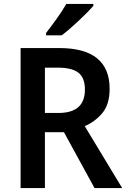

<svg xmlns="http://www.w3.org/2000/svg" viewBox="-20 -959 647 979"><path d="M276 -614Q346 -614 379.5 -588.5Q413 -563 413 -502Q413 -383 278 -383H209V-614ZM282 -714H85V0H209V-285H306L462 0H603L412 -316Q463 -337 501 -381.5Q539 -426 539 -506Q539 -714 282 -714ZM456 -939H318Q299 -905 268 -862Q237 -819 215 -791V-779H295Q331 -806 381.5 -853.5Q432 -901 456 -929Z"/></svg>

Font: Noto Sans Display Medium
Style: Regular
Weight: 500
Designer: Monotype Design Team
Foundry: Monotype Imaging Inc.
Version: Version 1.900